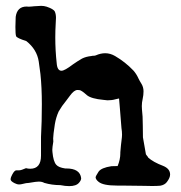

<svg xmlns="http://www.w3.org/2000/svg" viewBox="-20 -632 626 663"><path d="M218.8 10.7Q205.6 10.7 188.5 7.3Q159.2 7.3 132.8 -0.5Q125.5 -4.9 113.8 -4.9Q102.1 -4.4 89.4 -2Q79.1 0 69.8 0.5Q64 1.5 57.9 3.2Q51.8 4.9 45.9 4.9Q38.6 4.9 30.3 0.5Q16.6 -6.3 16.6 -12.7Q17.1 -20.5 22 -28.8Q29.8 -43.9 36.6 -43.9H46.4Q53.2 -43.9 69.8 -51.3Q76.7 -49.3 84.5 -49.3Q121.6 -49.3 121.6 -94.7V-159.2Q124.5 -210.9 124.5 -272Q124.5 -330.6 119.6 -376.5L113.8 -419.4Q107.4 -461.4 70.8 -490.2Q38.1 -500.5 35.6 -507.1Q33.2 -513.7 33.2 -538.6Q33.2 -556.2 34.2 -573.7Q39.1 -609.4 71.8 -609.4L79.6 -608.9Q86.4 -608.9 90.1 -609.6Q93.8 -610.4 97.7 -610.4Q104 -610.4 110.4 -611.1Q116.7 -611.8 122.1 -611.8Q131.8 -611.8 141.1 -608.9Q165.5 -600.6 169.4 -591.8Q173.3 -583 173.3 -570.3Q173.3 -562.5 172.4 -551.8Q170.9 -526.4 170.9 -502.9Q170.9 -458 175.8 -413.6Q177.7 -387.7 192.4 -387.7Q203.1 -387.7 231.9 -409.7Q247.1 -420.4 263.2 -429.7Q276.4 -436.5 295.4 -438.5Q298.3 -439.5 303.2 -439.5Q308.1 -439.5 311 -440.9Q327.6 -448.2 343.3 -448.2Q360.8 -448.2 377.4 -438.5Q412.6 -418 440.9 -388.2Q451.2 -376.5 458 -361.3Q462.4 -352.1 467.8 -343.8Q475.6 -331.5 475.6 -316.9Q475.6 -303.7 472.7 -290.8Q469.7 -277.8 469.7 -265.6Q469.7 -259.8 470.2 -254.4Q473.1 -231.9 473.1 -198.2Q473.1 -170.9 473.6 -157.7L483.9 -99.1Q485.4 -96.2 488 -93.5Q490.7 -90.8 491.7 -87.9Q508.8 -72.3 543.5 -59.1Q567.4 -49.3 567.4 -29.3Q567.4 -18.1 556.2 -3.4Q548.3 6.8 533.2 9.3Q522.5 10.3 504.9 10.3Q500.5 9.8 479 9.8Q439 9.8 398.4 8.8H383.8Q336.4 8.8 320.8 -3.9Q310.1 -12.2 310.1 -20.5Q310.1 -22.9 320.3 -39.1Q329.6 -52.7 364.7 -58.1L386.2 -58.6Q395.5 -81.5 395.5 -102.1V-106Q397.9 -135.3 399.7 -147.5Q401.4 -159.7 401.4 -167Q401.4 -178.2 399.4 -189.9Q396.5 -222.7 394 -257.8L391.1 -292Q384.8 -291 378.4 -289.1Q366.7 -285.6 351.1 -285.6Q344.7 -286.6 337.4 -287.1Q295.4 -291 280.3 -303.2Q261.2 -320.3 254.6 -320.8Q248 -321.3 247.6 -321.3Q235.8 -321.3 221.7 -301.8L208.5 -284.2Q193.8 -266.6 182.6 -247.1Q173.3 -226.6 169.4 -203.1Q163.6 -165 163.6 -154.3L164.1 -143.1Q160.6 -122.6 160.6 -114.3Q161.1 -110.8 161.1 -106.9Q164.1 -74.2 174.3 -63Q182.1 -53.7 205.1 -50.3H209Q256.3 -50.3 260.3 -16.6Q260.3 -9.3 252.9 -1Q243.2 10.7 218.8 10.7Z"/></svg>

Font: X Typewriter
Style: Regular
Weight: 400
Monospace: yes
Designer: GGBot
Version: 0.50